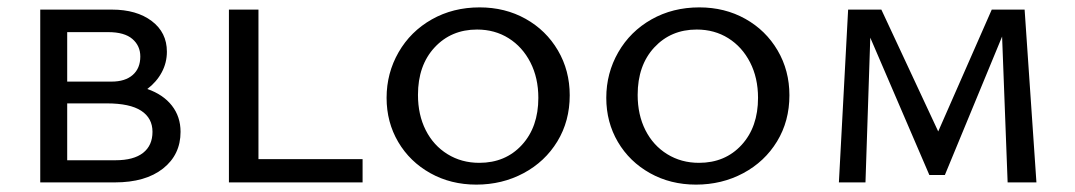

<svg xmlns="http://www.w3.org/2000/svg" viewBox="-20 -494 2911 520"><path d="M469 -137Q469 -75 421.5 -37.5Q374 0 291 0H89V-468H283Q350 -468 391 -437Q432 -406 432 -354Q432 -324 418 -298Q404 -272 379 -253Q422 -238 445.5 -208Q469 -178 469 -137ZM162 -407V-273H282Q319 -273 339.5 -291Q360 -309 360 -341Q360 -370 338.5 -388.5Q317 -407 273 -407ZM393 -137Q393 -174 362.5 -194Q332 -214 269 -214H162V-60H293Q342 -60 367.5 -80Q393 -100 393 -137Z M962 -63V0H600V-468H680V-63Z M1027 -229Q1027 -296 1059.5 -352.5Q1092 -409 1149.5 -441.5Q1207 -474 1279 -474Q1348 -474 1403.5 -443Q1459 -412 1491 -357.5Q1523 -303 1523 -236Q1523 -166 1489.5 -111Q1456 -56 1398 -25Q1340 6 1270 6Q1201 6 1145.5 -25Q1090 -56 1058.5 -109.5Q1027 -163 1027 -229ZM1438 -229Q1438 -283 1416.5 -325Q1395 -367 1357.5 -390.5Q1320 -414 1272 -414Q1202 -414 1157 -365.5Q1112 -317 1112 -237Q1112 -183 1133 -141.5Q1154 -100 1192 -76.5Q1230 -53 1278 -53Q1349 -53 1393.5 -101.5Q1438 -150 1438 -229Z M1622 -229Q1622 -296 1654.5 -352.5Q1687 -409 1744.5 -441.5Q1802 -474 1874 -474Q1943 -474 1998.5 -443Q2054 -412 2086 -357.5Q2118 -303 2118 -236Q2118 -166 2084.5 -111Q2051 -56 1993 -25Q1935 6 1865 6Q1796 6 1740.5 -25Q1685 -56 1653.5 -109.5Q1622 -163 1622 -229ZM2033 -229Q2033 -283 2011.5 -325Q1990 -367 1952.5 -390.5Q1915 -414 1867 -414Q1797 -414 1752 -365.5Q1707 -317 1707 -237Q1707 -183 1728 -141.5Q1749 -100 1787 -76.5Q1825 -53 1873 -53Q1944 -53 1988.5 -101.5Q2033 -150 2033 -229Z M2709 0 2694 -395 2539 -20H2497L2337 -392L2324 0H2252L2277 -468H2367L2521 -138L2666 -468H2755L2787 0Z"/></svg>

Font: Ysabeau SC Medium
Style: Regular
Weight: 500
Designer: Christian Thalmann (Catharsis Fonts)
Version: Version 0.003